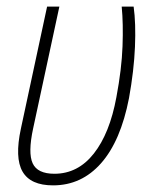

<svg xmlns="http://www.w3.org/2000/svg" viewBox="-20 -549 455 579"><path d="M140 10Q72 10 48 -31.5Q24 -73 43 -161L122 -529H159L80 -162Q64 -88 78.5 -56.5Q93 -25 144 -25Q215 -25 263 -86Q311 -147 331 -256Q347 -341 349.5 -409.5Q352 -478 347 -529H383Q390 -479 387 -407.5Q384 -336 369 -253Q344 -124 285 -57Q226 10 140 10Z"/></svg>

Font: Noto Sans Condensed ExtraLight
Style: Italic
Weight: 200
Width: 3
Italic angle: -12°
Designer: Monotype Design Team
Foundry: Monotype Imaging Inc.
Version: Version 2.013; ttfautohint (v1.8.4.7-5d5b)